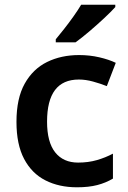

<svg xmlns="http://www.w3.org/2000/svg" viewBox="-20 -786 542 816"><path d="M307 10Q231 10 173 -19.5Q115 -49 82.5 -110.5Q50 -172 50 -268Q50 -368 85 -430.5Q120 -493 180 -522.5Q240 -552 316 -552Q361 -552 402 -542.5Q443 -533 472 -519L434 -420Q406 -431 375 -439.5Q344 -448 315 -448Q180 -448 180 -269Q180 -182 214.5 -138.5Q249 -95 312 -95Q355 -95 391.5 -105.5Q428 -116 460 -133V-27Q430 -9 393.5 0.5Q357 10 307 10ZM470 -756Q453 -737 422.5 -708.5Q392 -680 359 -652Q326 -624 301 -606H217V-619Q232 -637 252.5 -663Q273 -689 292.5 -716.5Q312 -744 325 -766H470Z"/></svg>

Font: Noto Sans Meetei Mayek SemiBold
Style: Regular
Weight: 600
Designer: Monotype Design Team and Neelakash Kshetrimayum
Foundry: Monotype Imaging Inc.
Version: Version 2.002; ttfautohint (v1.8.4.7-5d5b)